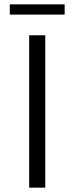

<svg xmlns="http://www.w3.org/2000/svg" viewBox="-20 -862 342 882"><path d="M25 -795H277V-842H25ZM114 0H188V-700H114Z"/></svg>

Font: Talent
Style: Regular
Weight: 400
Designer: Mike Powis
Version: Version 1.001;hotconv 1.0.109;makeotfexe 2.5.65596